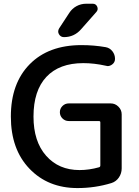

<svg xmlns="http://www.w3.org/2000/svg" viewBox="-20 -1001 733 1010"><path d="M344.7 -933.6Q359.4 -956.1 382.8 -968.8Q406.2 -981.4 433.6 -981.4H467.8Q484.4 -981.4 491.2 -966.3Q498 -951.2 487.3 -938.5L406.2 -846.7Q370.1 -805.7 316.4 -805.7Q298.8 -805.7 290 -821.3Q286.1 -828.1 286.1 -835Q286.1 -843.8 291 -851.6ZM408.2 -763.7Q474.6 -763.7 536.1 -752.9Q557.6 -749 571.3 -731.4Q585 -713.9 585 -691.4Q585 -672.9 570.3 -662.1Q558.6 -653.3 545.9 -653.3Q542 -653.3 536.1 -655.3Q475.6 -668.9 418 -668.9Q292 -668.9 224.1 -596.7Q156.2 -524.4 156.2 -387.7Q156.2 -256.8 222.7 -181.6Q289.1 -106.4 398.4 -106.4Q449.2 -106.4 501 -121.1Q507.8 -123 507.8 -130.9V-357.4Q507.8 -364.3 500 -364.3H341.8Q322.3 -364.3 308.6 -377.9Q294.9 -391.6 294.9 -410.6Q294.9 -429.7 308.6 -443.4Q322.3 -457 341.8 -457H562.5Q585.9 -457 603 -439.9Q620.1 -422.9 620.1 -399.4V-115.2Q620.1 -88.9 605.5 -67.4Q590.8 -45.9 566.4 -38.1Q480.5 -11.7 387.7 -11.7Q232.4 -11.7 134.8 -113.8Q37.1 -215.8 37.1 -387.7Q37.1 -562.5 136.2 -663.1Q235.4 -763.7 408.2 -763.7Z"/></svg>

Font: Gen Jyuu Gothic Medium
Style: Regular
Weight: 500
Designer: [Source Han Sans]
Ryoko NISHIZUKA  (kana & ideographs); Paul D. Hunt (Latin, Greek & Cyrillic); Wenlong ZHANG  (bopomofo
Version: Version 1.002.20150607